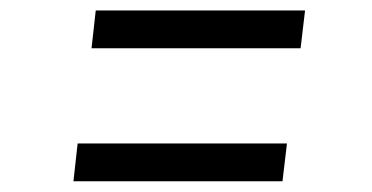

<svg xmlns="http://www.w3.org/2000/svg" viewBox="-20 -504 709 366"><path d="M162.5 -484H561.5L553 -412H154.5ZM128 -230.5H527L518.5 -158.5H120Z"/></svg>

Font: Merriweather 20pt
Style: Italic
Weight: 400
Italic angle: -7.8°
Version: Version 2.101